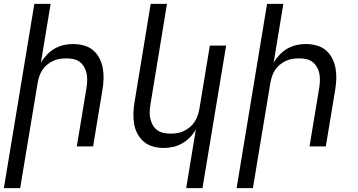

<svg xmlns="http://www.w3.org/2000/svg" viewBox="-24 -755 1844 990"><path d="M-4 215 153 -735H237L187 -432Q200 -454 218 -473Q236 -492 258 -504.5Q280 -517 304 -522.5Q328 -528 352 -528Q381 -528 408.5 -520.5Q436 -513 456 -496Q476 -479 488.5 -455Q501 -431 506 -403.5Q511 -376 510 -347.5Q509 -319 504 -290L456 0H372L422 -302Q425 -321 425.5 -340Q426 -359 422.5 -376.5Q419 -394 410 -409.5Q401 -425 387.5 -435.5Q374 -446 356 -450Q338 -454 319 -454Q302 -454 284.5 -451.5Q267 -449 250 -441Q233 -433 218.5 -421Q204 -409 194 -393.5Q184 -378 178.5 -361Q173 -344 170 -327L80 215Z M936 215 986 -88Q974 -66 955.5 -47Q937 -28 915 -15.5Q893 -3 869 2.5Q845 8 821 8Q792 8 765 0.5Q738 -7 718 -24Q698 -41 685 -65Q672 -89 667.5 -116.5Q663 -144 664 -172.5Q665 -201 670 -230L753 -735H837L752 -218Q749 -199 748 -180Q747 -161 751 -143.5Q755 -126 763.5 -110.5Q772 -95 786 -84.5Q800 -74 818 -70Q836 -66 855 -66Q872 -66 889 -68.5Q906 -71 923 -79Q940 -87 954.5 -99Q969 -111 979 -126.5Q989 -142 995 -159Q1001 -176 1004 -193L1058 -520H1142L1020 215Z M1196 215 1353 -735H1437L1387 -432Q1400 -454 1418 -473Q1436 -492 1458 -504.5Q1480 -517 1504 -522.5Q1528 -528 1552 -528Q1581 -528 1608.5 -520.5Q1636 -513 1656 -496Q1676 -479 1688.5 -455Q1701 -431 1706 -403.5Q1711 -376 1710 -347.5Q1709 -319 1704 -290L1656 0H1572L1622 -302Q1625 -321 1625.5 -340Q1626 -359 1622.5 -376.5Q1619 -394 1610 -409.5Q1601 -425 1587.5 -435.5Q1574 -446 1556 -450Q1538 -454 1519 -454Q1502 -454 1484.5 -451.5Q1467 -449 1450 -441Q1433 -433 1418.5 -421Q1404 -409 1394 -393.5Q1384 -378 1378.5 -361Q1373 -344 1370 -327L1280 215Z"/></svg>

Font: Iosevka Extended
Style: Italic
Weight: 400
Width: 7
Italic angle: -9°
Monospace: yes
Designer: Belleve Invis
Foundry: Belleve Invis
Version: Version 32.5.0; ttfautohint (v1.8.4)